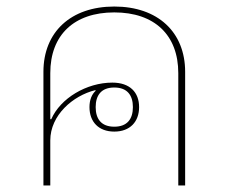

<svg xmlns="http://www.w3.org/2000/svg" viewBox="-20 -568 700 588"><path d="M113 0H134V-138C134 -215 203 -275 272 -292L273 -290C261 -279 254 -262 254 -240C254 -195 282 -165 330 -165C378 -165 406 -195 406 -240C406 -285 378 -315 324 -315C245 -315 165 -267 137 -203H134V-344C134 -461 207 -530 330 -530C453 -530 526 -461 526 -344V0H547V-348C547 -470 463 -548 330 -548C197 -548 113 -470 113 -348ZM330 -180C290 -180 273 -204 273 -240C273 -276 290 -300 330 -300C370 -300 387 -276 387 -240C387 -204 370 -180 330 -180Z"/></svg>

Font: IBM Plex Sans Thai Looped Thin
Style: Regular
Weight: 100
Designer: Mike Abbink, Paul van der Laan, Pieter van Rosmalen, Ben Mitchell, Mark Frömberg
Foundry: Bold Monday
Version: Version 1.1